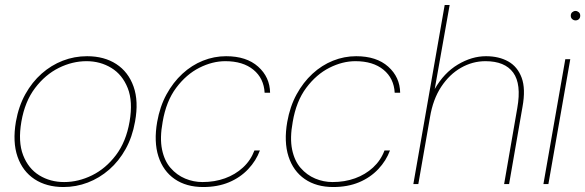

<svg xmlns="http://www.w3.org/2000/svg" viewBox="-20 -740 2353 772"><path d="M235 12Q167 12 119 -19.5Q71 -51 50.5 -110Q30 -169 44 -251Q55 -313 82 -361.5Q109 -410 147.5 -444Q186 -478 232.5 -496Q279 -514 330 -514Q399 -514 447.5 -482.5Q496 -451 517 -392Q538 -333 523 -251Q512 -189 485 -140.5Q458 -92 419 -58Q380 -24 333 -6Q286 12 235 12ZM238 -8Q295 -8 350 -35Q405 -62 446 -116Q487 -170 501 -251Q515 -332 493.5 -386Q472 -440 427.5 -467Q383 -494 328 -494Q271 -494 216.5 -467Q162 -440 121 -386Q80 -332 66 -251Q52 -170 73 -116Q94 -62 138 -35Q182 -8 238 -8Z M797 12Q729 12 682.5 -20Q636 -52 617 -111Q598 -170 612 -250Q623 -312 649.5 -360.5Q676 -409 713.5 -443.5Q751 -478 796 -496Q841 -514 889 -514Q971 -514 1018 -472Q1065 -430 1066 -367H1044Q1041 -425 999 -459.5Q957 -494 886 -494Q834 -494 781.5 -467.5Q729 -441 688.5 -387Q648 -333 634 -250Q622 -185 631.5 -139Q641 -93 666 -64.5Q691 -36 724.5 -22Q758 -8 794 -8Q843 -8 884.5 -23Q926 -38 957 -66.5Q988 -95 1003 -135H1025Q1010 -94 978 -60Q946 -26 900.5 -7Q855 12 797 12Z M1320 12Q1252 12 1205.5 -20Q1159 -52 1140 -111Q1121 -170 1135 -250Q1146 -312 1172.5 -360.5Q1199 -409 1236.5 -443.5Q1274 -478 1319 -496Q1364 -514 1412 -514Q1494 -514 1541 -472Q1588 -430 1589 -367H1567Q1564 -425 1522 -459.5Q1480 -494 1409 -494Q1357 -494 1304.5 -467.5Q1252 -441 1211.5 -387Q1171 -333 1157 -250Q1145 -185 1154.5 -139Q1164 -93 1189 -64.5Q1214 -36 1247.5 -22Q1281 -8 1317 -8Q1366 -8 1407.5 -23Q1449 -38 1480 -66.5Q1511 -95 1526 -135H1548Q1533 -94 1501 -60Q1469 -26 1423.5 -7Q1378 12 1320 12Z M1642 0 1768 -720H1788L1728 -382Q1765 -447 1821 -480.5Q1877 -514 1934 -514Q1986 -514 2023.5 -493Q2061 -472 2077.5 -427.5Q2094 -383 2081 -311L2027 0H2007L2060 -306Q2077 -402 2043.5 -448Q2010 -494 1932 -494Q1880 -494 1833.5 -467.5Q1787 -441 1754 -391Q1721 -341 1709 -269L1662 0Z M2165 0 2253 -502H2273L2185 0ZM2294 -658Q2287 -658 2281 -663Q2275 -668 2275 -677Q2275 -686 2281 -691Q2287 -696 2294 -696Q2301 -696 2307 -691Q2313 -686 2313 -677Q2313 -668 2307.5 -663Q2302 -658 2294 -658Z"/></svg>

Font: DM Sans 16pt Thin
Style: Italic
Weight: 250
Italic angle: -10°
Version: Version 4.004;gftools[0.9.30]